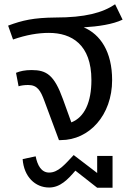

<svg xmlns="http://www.w3.org/2000/svg" viewBox="-20 -656 619 899"><path d="M18 -536 41 -471C104 -493 159 -502 209 -502C315 -502 408 -448 408 -281C408 -178 376 -107 314 -83L275 -191C234 -305 198 -328 128 -328C97 -328 74 -323 55 -315L67 -252C79 -256 95 -258 112 -258C155 -258 170 -232 188 -183L256 0H265C398 0 505 -117 505 -281C505 -414 450 -495 372 -528C440 -532 508 -542 554 -564L519 -636C460 -596 378 -574 240 -574C137 -573 85 -561 18 -536ZM86 89C92 172 145 222 210 222C262 222 298 184 333 143L435 223H507V74H435V154L325 70C282 116 252 152 210 152C173 152 155 117 147 76Z"/></svg>

Font: FiraGO Unicode
Style: Regular
Weight: 400
Designer: bBox Type
Foundry: bBox Type GmbH
Version: Version 1.001;PS 001.001;hotconv 1.0.88;makeotf.lib2.5.64775